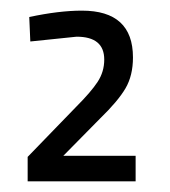

<svg xmlns="http://www.w3.org/2000/svg" viewBox="-20 -819 320 361"><path d="M235 -478H32V-524L124 -619Q151 -646 163.5 -665Q176 -684 176 -707Q176 -750 124 -750L37 -741L35 -787Q91 -799 134 -799Q230 -799 230 -711Q230 -677 216 -653Q202 -629 168 -596L99 -526H235Z"/></svg>

Font: Titillium Web Light
Style: Regular
Weight: 300
Version: Version 1.002;PS 57.000;hotconv 1.0.70;makeotf.lib2.5.55311